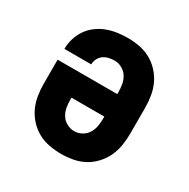

<svg xmlns="http://www.w3.org/2000/svg" viewBox="-128 -644 756 769"><g transform="rotate(30 250.0 -260.0)"><path d="M250 8Q223 8 195.5 3Q168 -2 144 -15Q120 -28 101 -48.5Q82 -69 70.5 -93.5Q59 -118 54.5 -145.5Q50 -173 50 -200V-312H326V-320Q326 -338 323 -356Q320 -374 310.5 -389.5Q301 -405 284.5 -414Q268 -423 250 -423Q237 -423 223.5 -420Q210 -417 199 -409Q188 -401 182 -388.5Q176 -376 176 -363H52Q52 -387 59 -410.5Q66 -434 79.5 -454Q93 -474 113 -489Q133 -504 155.5 -512.5Q178 -521 202 -524.5Q226 -528 250 -528Q278 -528 305 -523Q332 -518 356 -505Q380 -492 399 -471.5Q418 -451 429.5 -426.5Q441 -402 445.5 -374.5Q450 -347 450 -320V-200Q450 -173 445.5 -145.5Q441 -118 429.5 -93.5Q418 -69 399 -48.5Q380 -28 356 -15Q332 -2 304.5 3Q277 8 250 8ZM250 -97Q268 -97 284.5 -106Q301 -115 310.5 -130.5Q320 -146 323 -164Q326 -182 326 -200V-208H174V-200Q174 -182 177 -164Q180 -146 189.5 -130.5Q199 -115 215.5 -106Q232 -97 250 -97Z"/></g></svg>

Font: Iosevka Extrabold
Style: Regular
Weight: 800
Monospace: yes
Designer: Belleve Invis
Foundry: Belleve Invis
Version: Version 32.5.0; ttfautohint (v1.8.4)